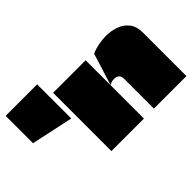

<svg xmlns="http://www.w3.org/2000/svg" viewBox="-116 -1097 1444 1444"><g transform="rotate(-45 606.0 -375.0)"><path d="M355 -387 20 -459V-750H355ZM847 0Q847 -78 847 -158Q847 -238 847 -316Q847 -345 832.5 -357Q818 -369 798 -370Q778 -371 761.5 -365Q745 -359 741 -353L821 -610Q857 -626 898 -634Q939 -642 979 -642Q1035 -642 1083.5 -624Q1132 -606 1162.5 -567Q1193 -528 1193 -463V0ZM395 0Q395 -64 395 -128.5Q395 -193 395 -257.5Q395 -322 395 -386Q395 -445 395 -503.5Q395 -562 395 -620Q453 -620 510.5 -620Q568 -620 626 -620Q684 -620 741 -620Q741 -584 741 -551.5Q741 -519 741 -486.5Q741 -454 741 -421.5Q741 -389 741 -353Q741 -340 741 -327.5Q741 -315 741 -301Q741 -227 741 -149Q741 -71 741 0Z"/></g></svg>

Font: Climate Crisis
Style: Regular
Weight: 400
Version: Version 1.003